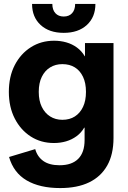

<svg xmlns="http://www.w3.org/2000/svg" viewBox="-20 -744 649 976"><path d="M286 212Q182 212 115.5 173Q49 134 26 54L159 14Q170 53 200.5 74.5Q231 96 283 96Q345 96 377.5 63.5Q410 31 410 -32V-95H408Q393 -69 369 -51.5Q345 -34 316 -25.5Q287 -17 254 -17Q188 -17 136.5 -50Q85 -83 55 -141.5Q25 -200 25 -277Q25 -355 55 -413Q85 -471 137 -504Q189 -537 255 -537Q288 -537 317.5 -528.5Q347 -520 371 -502.5Q395 -485 411 -458H412V-525H557V-43Q557 41 525 97.5Q493 154 433 183Q373 212 286 212ZM297 -135Q334 -135 360.5 -152Q387 -169 402 -200.5Q417 -232 417 -277Q417 -322 402 -353.5Q387 -385 360.5 -401.5Q334 -418 297 -418Q262 -418 235 -401.5Q208 -385 192.5 -353.5Q177 -322 177 -277Q177 -232 192.5 -200.5Q208 -169 235 -152Q262 -135 297 -135ZM304 -577Q230 -577 186.5 -617Q143 -657 143 -724H246Q246 -694 261.5 -677Q277 -660 304 -660Q331 -660 346.5 -677Q362 -694 362 -724H465Q465 -657 421.5 -617Q378 -577 304 -577Z"/></svg>

Font: TikTok Sans 24pt
Style: Bold
Weight: 700
Version: Version 4.000